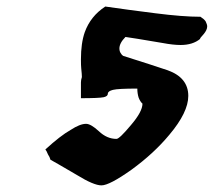

<svg xmlns="http://www.w3.org/2000/svg" viewBox="-20 -681 682 585"><path d="M589.8 -562.5Q567.4 -543.9 530.3 -543.9Q507.8 -543.9 476.6 -549.8Q378.9 -566.4 362.3 -568.4Q343.8 -549.8 343.8 -533.2Q343.8 -523.4 349.6 -516.6Q350.6 -515.6 351.6 -513.7Q353.5 -511.7 355.5 -510.7Q448.2 -481.4 491.2 -466.8Q553.7 -444.3 553.7 -388.7Q553.7 -338.9 496.1 -270.5Q449.2 -213.9 380.9 -164.1Q313.5 -116.2 289.1 -116.2Q265.6 -116.2 214.8 -147.5Q141.6 -190.4 133.8 -194.3Q131.8 -202.1 126 -210.9Q124 -215.8 122.1 -219.7Q120.1 -222.7 118.2 -225.6Q164.1 -267.6 195.3 -285.2Q223.6 -303.7 242.2 -303.7Q256.8 -303.7 281.2 -281.2Q305.7 -257.8 335 -257.8Q343.8 -257.8 378.9 -299.8Q414.1 -340.8 414.1 -365.2Q407.2 -371.1 402.3 -383.8Q398.4 -396.5 398.4 -411.1Q339.8 -411.1 324.2 -407.2Q308.6 -403.3 308.6 -395.5Q308.6 -387.7 295.9 -384.8Q281.2 -381.8 226.6 -381.8Q226.6 -382.8 226.6 -385.7Q226.6 -389.6 226.6 -394.5Q226.6 -424.8 226.6 -429.7Q226.6 -437.5 229.5 -446.3Q229.5 -454.1 227.5 -472.7Q226.6 -480.5 226.6 -500Q226.6 -549.8 238.3 -583Q255.9 -631.8 300.8 -661.1Q367.2 -651.4 453.1 -640.6Q537.1 -629.9 590.8 -629.9Q601.6 -623 606.4 -616.2Q611.3 -606.4 611.3 -600.6Q611.3 -589.8 600.6 -577.1Q587.9 -563.5 589.8 -562.5Q589.8 -562.5 589.8 -562.5Z"/></svg>

Font: Tolkien Dwarf Runes
Style: Regular
Weight: 400
Version: Regular